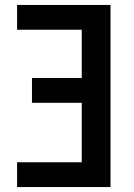

<svg xmlns="http://www.w3.org/2000/svg" viewBox="-20 -755 540 775"><path d="M49 0H426V-735H49V-635H310V-440H109V-340H310V-100H49Z"/></svg>

Font: Iosevka SS09
Style: Bold
Weight: 700
Monospace: yes
Designer: Belleve Invis
Foundry: Belleve Invis
Version: Version 5.2.1; ttfautohint (v1.8.3)